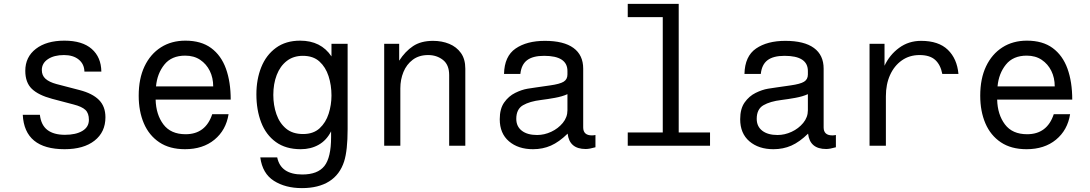

<svg xmlns="http://www.w3.org/2000/svg" viewBox="-20 -749 5602 987"><path d="M501 -381H414Q413 -420 384.5 -443Q356 -466 309 -466Q258 -466 226.5 -445Q195 -424 195 -389Q195 -361 214 -344Q233 -327 270 -317L389 -286Q455 -269 488.5 -235.5Q522 -202 522 -146Q522 -70 466 -26Q410 18 312 18Q106 18 97 -159H185Q191 -106 223.5 -81Q256 -56 314 -56Q370 -56 403.5 -76Q437 -96 437 -133Q437 -167 419 -184Q401 -201 358 -212L248 -241Q177 -260 143.5 -292.5Q110 -325 110 -385Q110 -456 164.5 -498Q219 -540 311 -540Q403 -540 451.5 -497.5Q500 -455 501 -381Z M1155 -162Q1142 -80 1082.5 -31Q1023 18 931 18Q852 18 799 -17.5Q746 -53 719.5 -115Q693 -177 693 -257Q693 -345 723 -408Q753 -471 807 -505.5Q861 -540 933 -540Q1014 -540 1065.5 -502Q1117 -464 1141.5 -396Q1166 -328 1166 -237H780Q782 -160 820 -109.5Q858 -59 934 -59Q1037 -59 1071 -162ZM932 -463Q862 -463 825 -417Q788 -371 782 -305H1076Q1076 -349 1058.5 -384.5Q1041 -420 1009 -441.5Q977 -463 932 -463Z M1532 218Q1447 218 1388 180.5Q1329 143 1318 60H1405Q1423 148 1534 148Q1613 148 1647.5 104.5Q1682 61 1682 -44V-74Q1659 -28 1618.5 -5Q1578 18 1526 18Q1449 18 1398 -19Q1347 -56 1322.5 -120Q1298 -184 1298 -264Q1298 -341 1323 -403.5Q1348 -466 1398.5 -503Q1449 -540 1523 -540Q1630 -540 1684 -459V-524H1767V-85Q1767 24 1749 81Q1727 149 1672 183.5Q1617 218 1532 218ZM1538 -60Q1591 -60 1623 -89.5Q1655 -119 1669.5 -164.5Q1684 -210 1684 -258Q1684 -311 1669 -357.5Q1654 -404 1622 -433Q1590 -462 1537 -462Q1488 -462 1454 -435.5Q1420 -409 1402.5 -363.5Q1385 -318 1385 -261Q1385 -208 1401 -162Q1417 -116 1450.5 -88Q1484 -60 1538 -60Z M1955 0V-524H2032V-437Q2063 -485 2103.5 -512Q2144 -539 2206 -539Q2252 -539 2289.5 -523.5Q2327 -508 2349.5 -476.5Q2372 -445 2372 -396V0H2289V-363Q2289 -416 2257 -441Q2225 -466 2181 -466Q2134 -466 2102 -442Q2070 -418 2054 -379Q2038 -340 2038 -295V0Z M3041 -55V8Q3010 17 2991 17Q2907 17 2898 -62Q2854 -19 2812 -0.5Q2770 18 2720 18Q2644 18 2596.5 -22.5Q2549 -63 2549 -136Q2549 -190 2572 -222.5Q2595 -255 2628.5 -271.5Q2662 -288 2692 -293Q2706 -295 2735 -299.5Q2764 -304 2808 -310Q2858 -317 2877.5 -329Q2897 -341 2897 -366V-384Q2897 -462 2777 -462Q2719 -462 2689.5 -439.5Q2660 -417 2655 -369H2571Q2573 -460 2630.5 -499.5Q2688 -539 2781 -539Q2878 -539 2928 -502.5Q2978 -466 2978 -396V-94Q2978 -53 3023 -53Q3031 -53 3041 -55ZM2897 -182V-265Q2871 -253 2832.5 -246Q2794 -239 2761 -235Q2703 -228 2668.5 -208Q2634 -188 2634 -138Q2634 -99 2662.5 -77Q2691 -55 2741 -55Q2778 -55 2813.5 -71.5Q2849 -88 2873 -117Q2897 -146 2897 -182Z M3469 -729V-68H3630V0H3207V-68H3387V-661H3207V-729Z M4277 -55V8Q4246 17 4227 17Q4143 17 4134 -62Q4090 -19 4048 -0.5Q4006 18 3956 18Q3880 18 3832.5 -22.5Q3785 -63 3785 -136Q3785 -190 3808 -222.5Q3831 -255 3864.5 -271.5Q3898 -288 3928 -293Q3942 -295 3971 -299.5Q4000 -304 4044 -310Q4094 -317 4113.5 -329Q4133 -341 4133 -366V-384Q4133 -462 4013 -462Q3955 -462 3925.5 -439.5Q3896 -417 3891 -369H3807Q3809 -460 3866.5 -499.5Q3924 -539 4017 -539Q4114 -539 4164 -502.5Q4214 -466 4214 -396V-94Q4214 -53 4259 -53Q4267 -53 4277 -55ZM4133 -182V-265Q4107 -253 4068.5 -246Q4030 -239 3997 -235Q3939 -228 3904.5 -208Q3870 -188 3870 -138Q3870 -99 3898.5 -77Q3927 -55 3977 -55Q4014 -55 4049.5 -71.5Q4085 -88 4109 -117Q4133 -146 4133 -182Z M4450 0V-524H4527V-411Q4553 -467 4602 -503Q4651 -539 4715 -539Q4805 -539 4852.5 -493Q4900 -447 4907 -369H4824Q4815 -416 4787.5 -441Q4760 -466 4707 -466Q4655 -466 4616 -438.5Q4577 -411 4555.5 -363.5Q4534 -316 4534 -254V0Z M5481 -162Q5468 -80 5408.5 -31Q5349 18 5257 18Q5178 18 5125 -17.5Q5072 -53 5045.5 -115Q5019 -177 5019 -257Q5019 -345 5049 -408Q5079 -471 5133 -505.5Q5187 -540 5259 -540Q5340 -540 5391.5 -502Q5443 -464 5467.5 -396Q5492 -328 5492 -237H5106Q5108 -160 5146 -109.5Q5184 -59 5260 -59Q5363 -59 5397 -162ZM5258 -463Q5188 -463 5151 -417Q5114 -371 5108 -305H5402Q5402 -349 5384.5 -384.5Q5367 -420 5335 -441.5Q5303 -463 5258 -463Z"/></svg>

Font: Fragment Mono
Style: Regular
Weight: 400
Monospace: yes
Designer: Wei Huang based on Nimbus Sans by URW Studio, based on Helvetica by Max Miedinger.
Foundry: Wei Huang
Version: Version 1.021; ttfautohint (v1.8.4.7-5d5b)